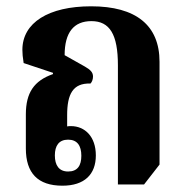

<svg xmlns="http://www.w3.org/2000/svg" viewBox="-20 -579 590 609"><path d="M178 10C248 10 284 -26 284 -86C284 -146 249 -179 205 -179C201 -179 197 -179 193 -178V-214C193 -280 211 -316 267 -314C272 -319 275 -328 275 -336C275 -349 268 -357 249 -368L185 -404C185 -476 214 -512 270 -512C328 -512 354 -470 354 -372V6H437L486 -57V-383C486 -499 411 -559 269 -559C134 -559 51 -507 51 -421C51 -410 52 -397 55 -379L148 -348V-344C88 -323 62 -285 62 -216V-108C62 -30 100 10 178 10ZM196 -35C167 -35 154 -55 154 -86C154 -117 167 -136 196 -136C225 -136 238 -117 238 -85C238 -54 226 -35 196 -35Z"/></svg>

Font: Noto Serif Thai Condensed
Style: Bold
Weight: 700
Width: 3
Designer: Monotype Design Team
Foundry: Monotype Imaging Inc.
Version: Version 2.002